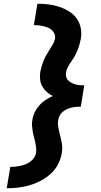

<svg xmlns="http://www.w3.org/2000/svg" viewBox="-20 -853 540 1026"><path d="M16 153 35 39Q49 39 62.5 37.5Q76 36 89.5 33Q103 30 116 25Q129 20 141 11.5Q153 3 161.5 -9Q170 -21 172 -34Q175 -50 173 -65Q171 -80 168 -94.5Q165 -109 161 -123Q157 -137 154.5 -152Q152 -167 151 -182Q150 -197 153 -212Q156 -233 165.5 -253Q175 -273 189.5 -289.5Q204 -306 223 -318.5Q242 -331 262 -340Q244 -349 230 -361.5Q216 -374 206.5 -390.5Q197 -407 194.5 -427Q192 -447 195 -468Q198 -483 202.5 -498.5Q207 -514 213 -529Q219 -544 227.5 -558.5Q236 -573 244.5 -587Q253 -601 262 -615.5Q271 -630 274 -646Q276 -659 271.5 -671Q267 -683 258 -691.5Q249 -700 237 -705Q225 -710 212.5 -713Q200 -716 187.5 -717.5Q175 -719 161 -719L180 -833Q210 -833 239 -829.5Q268 -826 295.5 -817Q323 -808 347.5 -793Q372 -778 388.5 -756Q405 -734 411 -705Q417 -676 412 -646Q409 -630 404.5 -614.5Q400 -599 394 -584Q388 -569 380 -554.5Q372 -540 362 -526Q352 -512 344 -497.5Q336 -483 333 -468Q331 -455 333.5 -443.5Q336 -432 344 -424Q352 -416 362 -410.5Q372 -405 383 -402Q394 -399 406 -398Q418 -397 430 -397L412 -283Q400 -283 387 -282Q374 -281 362 -278Q350 -275 338 -269.5Q326 -264 316 -256Q306 -248 299.5 -236.5Q293 -225 291 -212Q288 -197 290 -182Q292 -167 295.5 -152.5Q299 -138 302.5 -124Q306 -110 309 -95Q312 -80 312.5 -65Q313 -50 310 -34Q305 -4 290 25Q275 54 250.5 76Q226 98 197.5 113Q169 128 138.5 137Q108 146 77 149.5Q46 153 16 153Z"/></svg>

Font: Iosevka Curly Slab Heavy
Style: Italic
Weight: 900
Italic angle: -9°
Monospace: yes
Designer: Belleve Invis
Foundry: Belleve Invis
Version: Version 22.1.2; ttfautohint (v1.8.4)